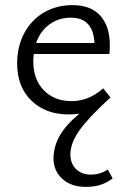

<svg xmlns="http://www.w3.org/2000/svg" viewBox="-20 -441 496 750"><path d="M47 -193Q47 -260 75 -312Q103 -364 152 -392.5Q201 -421 263 -421Q335 -421 372 -379.5Q409 -338 409 -265Q409 -241 407 -230H112Q110 -212 110 -202Q110 -131 151 -88.5Q192 -46 260 -46Q327 -46 383 -96L412 -60L408 -57Q325 19 290 68.5Q255 118 255 162Q255 198 277 219.5Q299 241 335 241Q372 241 401 221L420 256Q397 273 372.5 281Q348 289 315 289Q258 289 223.5 257.5Q189 226 189 179Q189 133 212.5 90.5Q236 48 290 3Q269 6 248 6Q158 6 102.5 -48Q47 -102 47 -193ZM349 -273Q344 -372 257 -372Q209 -372 173 -345.5Q137 -319 121 -273Z"/></svg>

Font: LXGW Bright GB
Style: Regular
Weight: 400
Designer: Christian Thalmann (Catharsis Fonts)
Foundry: LXGW / Christian Thalmann (Catharsis Fonts) / Fontworks Inc.
Version: Version 5.510